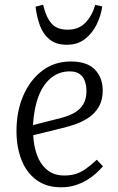

<svg xmlns="http://www.w3.org/2000/svg" viewBox="-20 -781 503 815"><path d="M280 -520Q350 -520 383 -485.5Q416 -451 416 -397Q416 -357 400.5 -329.5Q385 -302 359.5 -284Q334 -266 303.5 -255Q273 -244 243 -237L121 -207Q123 -162 137 -123Q151 -84 180 -60Q209 -36 253 -36Q277 -36 299 -42Q321 -48 343 -63.5Q365 -79 391 -103L417 -75Q405 -61 388 -45.5Q371 -30 348.5 -16.5Q326 -3 299 5.5Q272 14 239 14Q176 14 133.5 -18Q91 -50 70.5 -104Q50 -158 50 -225Q50 -309 79 -375.5Q108 -442 159.5 -481Q211 -520 280 -520ZM347 -394Q347 -417 340.5 -436Q334 -455 318.5 -466.5Q303 -478 276 -478Q231 -478 197 -450.5Q163 -423 143.5 -372Q124 -321 120 -250L238 -280Q273 -289 297 -303Q321 -317 334 -339.5Q347 -362 347 -394ZM264 -591Q218 -591 190.5 -613.5Q163 -636 149.5 -672.5Q136 -709 131 -753L163 -761Q175 -709 198 -682Q221 -655 267 -655Q315 -655 343.5 -685.5Q372 -716 384 -760L414 -754Q409 -716 391 -678.5Q373 -641 341.5 -616Q310 -591 264 -591Z"/></svg>

Font: Literata 24pt Light
Style: Italic
Weight: 300
Italic angle: -2°
Designer: Latin by Veronika Burian and Jose Scaglione. Greek by Irene Vlachou. Cyrillic by Vera Evstafieva
Foundry: TypeTogether
Version: Version 3.103;gftools[0.9.29]